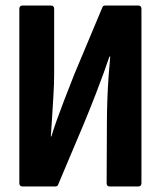

<svg xmlns="http://www.w3.org/2000/svg" viewBox="-20 -675 582 695"><path d="M62 0Q50 0 50 -12V-643Q50 -655 62 -655H164Q176 -655 176 -643V-406Q176 -373 173.5 -331Q171 -289 168.5 -249.5Q166 -210 164 -181H166Q174 -208 185 -238.5Q196 -269 211.5 -310Q227 -351 249 -406L350 -647Q352 -655 361 -655H480Q492 -655 492 -643V-12Q492 0 480 0H377Q366 0 366 -12L367 -233Q367 -268 368.5 -311.5Q370 -355 373 -397.5Q376 -440 379 -470H376Q367 -443 355.5 -411.5Q344 -380 327.5 -337Q311 -294 286 -233L191 -8Q189 0 180 0Z"/></svg>

Font: Sofia Sans Condensed ExtraBold
Style: Regular
Weight: 800
Designer: Botio Nikoltchev, Ani Petrova
Foundry: lettersoup
Version: Version 4.101